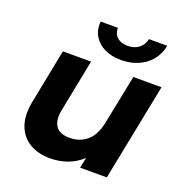

<svg xmlns="http://www.w3.org/2000/svg" viewBox="-135 -871 956 999"><g transform="rotate(20 343.5 -371.5)"><path d="M249 8Q182 8 134.5 -20.5Q87 -49 67 -104Q47 -159 63 -240L122 -538H278L221 -250Q209 -191 230.5 -159Q252 -127 307 -127Q365 -127 404 -161Q443 -195 457 -265L512 -538H668L561 0H413L425 -58Q388 -24 343 -8Q298 8 249 8ZM419 -599Q369 -599 330 -617.5Q291 -636 270 -670.5Q249 -705 254 -751H349Q348 -719 369.5 -699.5Q391 -680 428 -680Q465 -680 490 -699.5Q515 -719 521 -751H622Q609 -681 554 -640Q499 -599 419 -599Z"/></g></svg>

Font: Montserrat
Style: Bold Italic
Weight: 700
Italic angle: -11.3°
Designer: Julieta Ulanovsky
Foundry: Julieta Ulanovsky
Version: Version 9.000; ttfautohint (v1.8.4.7-5d5b)